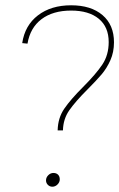

<svg xmlns="http://www.w3.org/2000/svg" viewBox="-20 -699 451 726"><path d="M249 -679Q324 -679 367.5 -642Q411 -605 411 -539Q411 -502 397.5 -471.5Q384 -441 364 -417.5Q344 -394 311 -361Q265 -315 242 -282Q219 -249 218 -206H198Q199 -253 223 -288Q247 -323 294 -370Q343 -419 367 -455Q391 -491 391 -540Q391 -597 353.5 -628Q316 -659 249 -659Q180 -659 137 -626.5Q94 -594 84 -534L64 -536Q74 -603 123.5 -641Q173 -679 249 -679ZM206 -21Q206 -10 197.5 -1.5Q189 7 178 7Q168 7 161 0Q154 -7 154 -17Q154 -28 162.5 -36.5Q171 -45 182 -45Q193 -45 199.5 -38.5Q206 -32 206 -21Z"/></svg>

Font: TypoPRO Montserrat Alternates
Style: Italic
Weight: 250
Italic angle: -11.3°
Designer: Julieta Ulanovsky
Foundry: Julieta Ulanovsky
Version: Version 6.001